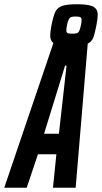

<svg xmlns="http://www.w3.org/2000/svg" viewBox="-64 -886 481 906"><path d="M397 -817Q397 -797 391 -767Q383 -725 375.5 -707Q368 -689 350 -680L293 0H186L202 -158H115L62 0H-44L188 -683Q173 -694 173 -717Q173 -737 179 -767Q188 -812 197.5 -831Q207 -850 229 -858Q251 -866 300 -866Q355 -866 376 -854.5Q397 -843 397 -817ZM249 -742Q249 -733 255 -730Q261 -727 279 -727Q298 -727 304.5 -732.5Q311 -738 316 -759Q321 -776 321 -792Q321 -801 315.5 -804.5Q310 -808 293 -808Q273 -808 266.5 -802.5Q260 -797 254 -776Q249 -754 249 -742ZM214 -255 250 -576H243L144 -255Z"/></svg>

Font: Saira Ultra Condensed
Style: Bold Italic
Weight: 700
Width: 1
Italic angle: -12°
Designer: Hector Gatti with collaboration of the Omnibus-Type team
Foundry: Omnibus-Type
Version: Version 1.001; ttfautohint (v1.8)